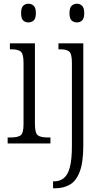

<svg xmlns="http://www.w3.org/2000/svg" viewBox="-20 -768 553 1028"><path d="M132 -648Q115 -648 104 -658.5Q93 -669 93 -698Q93 -726 104 -737Q115 -748 132 -748Q149 -748 160.5 -737Q172 -726 172 -698Q172 -669 160.5 -658.5Q149 -648 132 -648ZM21 0V-32H37Q75 -32 90.5 -43.5Q106 -55 106 -103V-431Q106 -479 91.5 -491.5Q77 -504 41 -504H33V-536H167V-106Q167 -56 182 -44Q197 -32 236 -32H250V0ZM392 -648Q375 -648 363.5 -658.5Q352 -669 352 -698Q352 -726 363.5 -737Q375 -748 392 -748Q408 -748 419.5 -737Q431 -726 431 -698Q431 -669 419.5 -658.5Q408 -648 392 -648ZM264 240V203H270Q300 203 321.5 186Q343 169 354 127.5Q365 86 365 13V-432Q365 -480 350.5 -492Q336 -504 302 -504H293V-536H426V11Q426 101 407 151Q388 201 354 220.5Q320 240 277 240Z"/></svg>

Font: Noto Serif Tamil Condensed Light
Style: Italic
Weight: 300
Width: 3
Italic angle: -12°
Designer: Indian Type Foundry, Tom Grace, and the Monotype Design Team
Foundry: Monotype Imaging Inc.
Version: Version 2.003; ttfautohint (v1.8.4.7-5d5b)